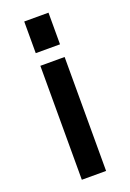

<svg xmlns="http://www.w3.org/2000/svg" viewBox="-145 -601 580 855"><g transform="rotate(-20 145.0 -173.0)"><path d="M87.5 202.5V-337.5H202.5V202.5ZM87.5 -397.5V-547.5H202.5V-397.5Z"/></g></svg>

Font: Mohave Light SemiBold
Style: Regular
Weight: 600
Version: Version 2.003